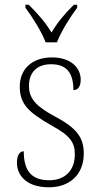

<svg xmlns="http://www.w3.org/2000/svg" viewBox="-20 -786 422 816"><path d="M174 -606H222C239 -651 279 -715 308 -753V-766H294C252 -724 226 -693 199 -648C171 -693 144 -724 102 -766H88V-753C117 -715 157 -651 174 -606ZM188 10C277 10 336 -45 336 -133C336 -197 311 -239 217 -289C141 -330 103 -362 103 -421C103 -473 132 -513 197 -513C259 -513 292 -481 292 -403C312 -403 323 -419 323 -448C323 -496 283 -542 201 -542C117 -542 64 -493 64 -418C64 -344 100 -309 202 -251C281 -208 298 -178 298 -130C298 -65 260 -20 189 -20C108 -20 81 -67 81 -143C65 -143 52 -129 52 -94C52 -45 88 10 188 10Z"/></svg>

Font: Noto Serif Sinhala SemiCondensed ExtraLight
Style: Regular
Weight: 200
Width: 4
Designer: Jelle Bosma - Monotype Design Team
Foundry: Monotype Imaging Inc.
Version: Version 2.007